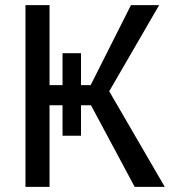

<svg xmlns="http://www.w3.org/2000/svg" viewBox="-20 -731 669 751"><path d="M602.5 -710.9 407.2 -374 624.5 0H506.8L335.9 -319.3H296.9V-200.2H224.6V-319.3H173.8V0H79.6V-710.9H173.8V-397.9H224.6V-522.9H296.9V-397.9H334.5L492.2 -710.9Z"/></svg>

Font: Roboto-ThirdPerson-AD3FC
Style: ThirdPerson-AD3FC
Weight: 400
Designer: Google
Version: Version 2.137; 2017